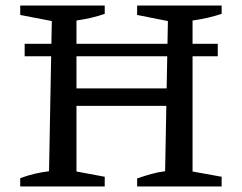

<svg xmlns="http://www.w3.org/2000/svg" viewBox="-20 -673 874 693"><path d="M475 0V-29Q501 -38 526 -45Q551 -52 576 -55L586 -597L475 -619V-653H780V-623Q756 -615 730 -609Q704 -603 675 -599V-54L780 -35V0ZM53 0V-30Q80 -40 106 -46Q132 -52 157 -55L167 -597L53 -619V-653H358V-623Q335 -615 309.5 -609Q284 -603 256 -599V-54L358 -35V0ZM214 -291V-354H633V-291ZM69 -515H766V-470H69Z"/></svg>

Font: Piazzolla 24pt Medium
Style: Regular
Weight: 500
Designer: Juan Pablo del Peral
Foundry: Huerta Tipografica
Version: Version 2.005